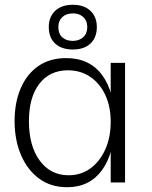

<svg xmlns="http://www.w3.org/2000/svg" viewBox="-20 -763 636 803"><path d="M261 20Q192 20 143 -16.5Q94 -53 67.5 -115.5Q41 -178 41 -257Q41 -334 66.5 -393.5Q92 -453 140 -486.5Q188 -520 257 -520Q354 -520 406.5 -450Q459 -380 459 -252Q459 -124 407 -52Q355 20 261 20ZM267 -30Q319 -30 358.5 -59Q398 -88 420.5 -138.5Q443 -189 443 -253Q443 -317 420.5 -365.5Q398 -414 357.5 -441.5Q317 -469 264 -469Q188 -469 144.5 -412.5Q101 -356 101 -256Q101 -153 146 -91.5Q191 -30 267 -30ZM443 0V-500H503V0ZM285 -556Q237 -556 210.5 -581Q184 -606 184 -650Q184 -692 210.5 -717.5Q237 -743 285 -743Q332 -743 358.5 -717.5Q385 -692 385 -650Q385 -606 358.5 -581Q332 -556 285 -556ZM284 -592Q311 -592 328 -607.5Q345 -623 345 -650Q345 -676 328.5 -691.5Q312 -707 285 -707Q257 -707 240.5 -691.5Q224 -676 224 -650Q224 -622 240.5 -607Q257 -592 284 -592Z"/></svg>

Font: Moderustic Light
Style: Regular
Weight: 300
Designer: Tural Alisoy
Foundry: TAFT Foundry
Version: Version 2.120